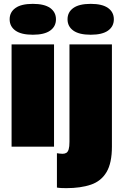

<svg xmlns="http://www.w3.org/2000/svg" viewBox="-20 -760 640 995"><path d="M40 0V-530H260V0ZM150 -580Q90 -580 60 -601.5Q30 -623 30 -660Q30 -697 60 -718.5Q90 -740 150 -740Q210 -740 240 -718.5Q270 -697 270 -660Q270 -623 240 -601.5Q210 -580 150 -580ZM324 215Q313 215 299.5 214.5Q286 214 275 212V34Q283 35 290 36Q297 37 304 37Q316 37 324 32Q332 27 336 13.5Q340 0 340 -25V-530H560V0Q560 85 532 132Q504 179 451 197Q398 215 324 215ZM450 -580Q390 -580 360 -601.5Q330 -623 330 -660Q330 -697 360 -718.5Q390 -740 450 -740Q510 -740 540 -718.5Q570 -697 570 -660Q570 -623 540 -601.5Q510 -580 450 -580Z"/></svg>

Font: Golos Text Black
Style: Regular
Weight: 900
Designer: A.Korolkova, Vitaly Kuzmin
Foundry: ParaType Ltd
Version: Version 2.004